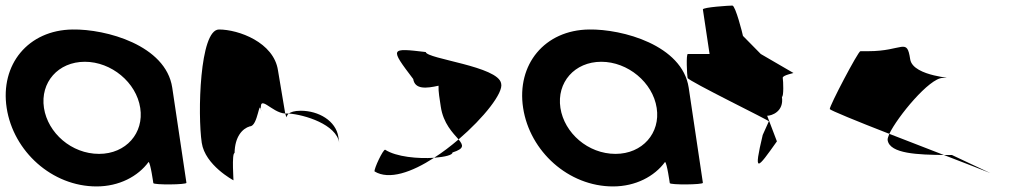

<svg xmlns="http://www.w3.org/2000/svg" viewBox="-40 -662 3651 690"><path d="M-16 -274C8 -118 147 8 307 8C388 8 456 -28 494 -80C501 -76 511 -4 511 -4C512 3 631 2 630 -5L579 -347C556 -500 340 -558 221 -556C61 -554 -40 -430 -16 -274ZM118 -274C104 -366 169 -440 265 -440C360 -440 450 -366 464 -274C478 -184 413 -109 316 -109C217 -109 132 -184 118 -274Z M685 -149C697 -68 799 -14 799 -14C800 -6 792 -112 803 -112C804 -171 831 -200 858 -208C888 -208 891 -314 899 -261C888 -331 936 -256 985 -254C981 -281 969 -346 959 -409C944 -510 817 -556 747 -556C677 -556 670 -250 685 -149ZM985 -254C987 -246 989 -242 990 -241C991 -237 988 -246 998 -254ZM998 -254C1054 -250 1169 -215 1179 -149L1176 -170C1167 -228 1105 -264 1041 -264C1017 -264 1005 -259 998 -254Z M1306 -46C1358 -14 1440 -43 1520 -95C1463 -91 1384 -98 1344 -124C1336 -124 1304 -56 1306 -46ZM1445 -378C1451 -340 1492 -344 1536 -354C1535 -333 1540 -306 1544 -279C1553 -218 1588 -184 1608 -161C1699 -239 1770 -329 1761 -362C1751 -424 1494 -450 1490 -475C1362 -490 1360 -490 1445 -378ZM1520 -95C1559 -98 1587 -105 1586 -114C1630 -128 1625 -140 1608 -161C1580 -137 1550 -114 1520 -95Z M1840 -274C1864 -118 2003 8 2163 8C2244 8 2312 -28 2350 -80C2357 -76 2367 -4 2367 -4C2368 3 2487 2 2486 -5L2435 -347C2412 -500 2196 -558 2077 -556C1917 -554 1816 -430 1840 -274ZM1974 -274C1960 -366 2025 -440 2121 -440C2216 -440 2306 -366 2320 -274C2334 -184 2269 -109 2172 -109C2073 -109 1988 -184 1974 -274Z M2431 -382C2433 -371 2731 -226 2723 -226L2701 -177C2667 -34 2681 -54 2752 -154L2717 -246C2733 -246 2778 -261 2770 -314C2777 -314 2775 -371 2773 -382C2771 -392 2818 -400 2811 -400L2694 -468L2630 -533C2629 -540 2603 -642 2592 -642C2581 -642 2485 -636 2486 -628L2510 -468H2432C2425 -468 2429 -392 2431 -382Z M2942 -270C2943 -266 3040 -226 3156 -181C3185 -242 3300 -382 3348 -382C3410 -382 3241 -384 3231 -449C3219 -529 3206 -478 3080 -478H3052C3044 -478 2940 -280 2942 -270ZM3150 -158C3158 -109 3261 -106 3352 -105C3290 -129 3220 -156 3156 -181C3152 -171 3149 -163 3150 -158ZM3352 -105C3433 -74 3499 -48 3519 -40L3381 -105ZM3519 -40 3525 -37Z"/></svg>

Font: Ampere
Style: SCRevIta
Weight: 400
Version: Version 1